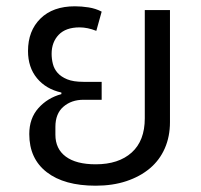

<svg xmlns="http://www.w3.org/2000/svg" viewBox="-20 -578 640 610"><path d="M284 12Q184 12 128.5 -31Q73 -74 73 -152Q73 -202 102 -234.5Q131 -267 175 -279V-284Q126 -295 97.5 -329.5Q69 -364 69 -416Q69 -480 108.5 -519Q148 -558 218 -558Q239 -558 261.5 -554.5Q284 -551 303 -541L286 -480Q258 -491 233 -491Q189 -491 166.5 -467.5Q144 -444 144 -407Q144 -391 148 -375Q152 -359 163 -346.5Q174 -334 193.5 -326Q213 -318 245 -318H303V-261H245Q207 -261 181.5 -239Q156 -217 156 -175V-150Q156 -105 189 -80.5Q222 -56 284 -56Q357 -56 398.5 -93.5Q440 -131 440 -202V-546H520V-190Q520 -144 503.5 -106.5Q487 -69 456 -43Q425 -17 381.5 -2.5Q338 12 284 12Z"/></svg>

Font: IBM Plex Thai
Style: Regular
Weight: 400
Designer: Mike Abbink, Paul van der Laan, Pieter van Rosmalen, Ben Mitchell, Mark Frömberg
Foundry: Bold Monday
Version: Version 1.0